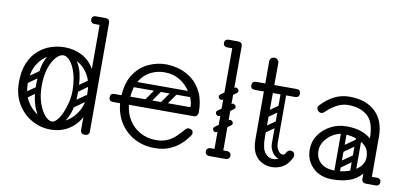

<svg xmlns="http://www.w3.org/2000/svg" viewBox="-69 -949 2506 1182"><g transform="rotate(10 1184.0 -358.0)"><path d="M291 9Q228 9 173 -22Q118 -53 84 -110Q50 -167 50 -245Q50 -314 70.5 -363.5Q91 -413 126 -444.5Q161 -476 203.5 -490.5Q246 -505 291 -505Q351 -505 401.5 -478.5Q452 -452 482 -395Q512 -338 512 -245Q512 -167 483 -110Q454 -53 404.5 -22Q355 9 291 9ZM291 -41Q340 -41 382 -66.5Q424 -92 450.5 -138Q477 -184 477 -246Q477 -319 450 -365Q423 -411 380.5 -433Q338 -455 291 -455Q245 -455 202.5 -433Q160 -411 132.5 -365Q105 -319 105 -246Q105 -184 131.5 -138Q158 -92 200.5 -66.5Q243 -41 291 -41ZM505 4Q478 4 478 -22V-700Q478 -726 505 -726Q533 -726 533 -700V-22Q533 4 505 4ZM387 -157Q378 -171 391 -181L468 -235Q483 -245 492 -231Q503 -216 489 -207L412 -152Q407 -148 399.5 -149Q392 -150 387 -157ZM394 -255Q385 -269 398 -279L475 -333Q490 -343 499 -329Q510 -314 496 -305L419 -250Q414 -246 406.5 -247Q399 -248 394 -255ZM81 -157Q71 -172 85 -181L162 -235Q177 -245 186 -231Q197 -216 183 -207L106 -152Q100 -148 93 -149Q86 -150 81 -157ZM81 -255Q71 -270 85 -279L162 -333Q177 -343 186 -329Q197 -314 183 -305L106 -250Q100 -246 93 -247Q86 -248 81 -255ZM288 -7Q254 -9 224 -36.5Q194 -64 175.5 -116.5Q157 -169 157 -245Q157 -338 175.5 -389Q194 -440 224 -460.5Q254 -481 288 -481L291 -455Q270 -455 247 -430.5Q224 -406 208 -359.5Q192 -313 192 -246Q192 -186 208 -139.5Q224 -93 247.5 -67Q271 -41 291 -41ZM288 -7 291 -41Q307 -41 323.5 -60Q340 -79 353.5 -110Q367 -141 375.5 -177Q384 -213 384 -246Q384 -308 370.5 -355Q357 -402 335.5 -428.5Q314 -455 291 -455L288 -481Q322 -481 352 -460.5Q382 -440 400.5 -389Q419 -338 419 -245Q419 -169 400.5 -116.5Q382 -64 352 -36.5Q322 -9 288 -7ZM531 -702Q529 -689 522 -685Q518 -678 497 -678H446Q434 -678 427 -685Q421 -691 421 -702Q421 -713 427 -719Q434 -726 446 -726H497Q508 -726 514 -724.5Q520 -723 521 -721Q525 -717 528 -712Q531 -707 531 -702Z M942 10Q872 10 816.5 -19.5Q761 -49 726.5 -102Q692 -155 686 -225H642Q616 -225 616 -250Q616 -275 642 -275H686Q691 -358 727 -410Q763 -462 815.5 -486Q868 -510 924 -510Q963 -510 1006.5 -497.5Q1050 -485 1087.5 -455.5Q1125 -426 1149 -376.5Q1173 -327 1173 -253Q1173 -245 1167 -235Q1161 -225 1147 -225H741Q747 -170 774 -128.5Q801 -87 844.5 -63.5Q888 -40 942 -40Q985 -40 1015 -54.5Q1045 -69 1066 -89.5Q1087 -110 1103 -129Q1109 -137 1115.5 -141.5Q1122 -146 1129 -146Q1133 -146 1138.5 -144.5Q1144 -143 1147 -141Q1157 -134 1157 -120Q1157 -114 1152 -106Q1147 -98 1129 -76Q1117 -61 1093 -41Q1069 -21 1031.5 -5.5Q994 10 942 10ZM741 -276H1109Q1117 -276 1117 -283Q1117 -303 1105 -332.5Q1093 -362 1069 -391.5Q1045 -421 1008.5 -440.5Q972 -460 922 -460Q878 -460 838.5 -440.5Q799 -421 772.5 -380.5Q746 -340 741 -276ZM1027 -372H1130V-337H1027ZM921 -366Q934 -356 925 -343L859 -249Q850 -235 834 -246Q821 -256 830 -269L896 -363Q900 -368 907 -369.5Q914 -371 921 -366ZM1019 -366Q1032 -356 1023 -343L957 -249Q948 -235 932 -246Q919 -256 928 -269L994 -363Q998 -368 1005 -369.5Q1012 -371 1019 -366ZM723 -259Q723 -276 740 -276H1072Q1089 -276 1089 -259Q1089 -241 1073 -241H741Q723 -241 723 -259ZM723 -355Q723 -372 740 -372H1072Q1089 -372 1089 -355Q1089 -337 1073 -337H741Q723 -337 723 -355Z M1334 0Q1307 0 1307 -26V-700Q1307 -726 1334 -726Q1362 -726 1362 -700V-26Q1362 0 1334 0ZM1361 -702Q1359 -689 1352 -685Q1348 -678 1327 -678H1276Q1264 -678 1257 -685Q1251 -691 1251 -702Q1251 -714 1257 -719Q1264 -726 1276 -726H1327Q1338 -726 1344 -724.5Q1350 -723 1351 -721Q1355 -717 1358 -712Q1361 -707 1361 -702ZM1257 -25Q1257 -36 1264 -42Q1271 -49 1283 -49H1332Q1344 -49 1351 -43Q1358 -36 1358 -25Q1358 -13 1351 -6Q1344 0 1332 0H1283Q1271 0 1264 -7Q1257 -13 1257 -25ZM1411 -25Q1411 -13 1404 -7Q1397 0 1385 0H1336Q1325 0 1317 -6Q1310 -13 1310 -25Q1310 -36 1317 -43Q1325 -49 1336 -49H1385Q1397 -49 1404 -42Q1411 -36 1411 -25ZM1305 -357Q1298 -352 1291.5 -354Q1285 -356 1280 -362Q1276 -369 1277 -375Q1278 -381 1285 -386L1362 -440Q1370 -446 1376.5 -443Q1383 -440 1387 -435Q1392 -428 1390.5 -422Q1389 -416 1382 -411ZM1305 -155Q1298 -150 1291.5 -152Q1285 -154 1280 -160Q1276 -167 1277 -173Q1278 -179 1285 -184L1362 -238Q1370 -244 1376.5 -241Q1383 -238 1387 -233Q1392 -226 1390.5 -220Q1389 -214 1382 -209ZM1305 -256Q1298 -251 1291.5 -253Q1285 -255 1280 -261Q1276 -268 1277 -274Q1278 -280 1285 -285L1362 -339Q1370 -345 1376.5 -342Q1383 -339 1387 -334Q1392 -327 1390.5 -321Q1389 -315 1382 -310Z M1673 0Q1642 0 1612.5 -14Q1583 -28 1564 -61Q1545 -94 1545 -150V-640Q1545 -650 1552.5 -658Q1560 -666 1574 -666Q1586 -666 1594 -657.5Q1602 -649 1602 -640Q1602 -572 1601.5 -516Q1601 -460 1601 -407.5Q1601 -355 1600.5 -299Q1600 -243 1600 -175Q1600 -105 1621 -77.5Q1642 -50 1673 -50Q1693 -50 1711.5 -62Q1730 -74 1743 -99Q1754 -120 1771 -120Q1775 -120 1781 -118Q1797 -112 1797 -93Q1797 -86 1794 -80Q1772 -35 1740 -17.5Q1708 0 1673 0ZM1488 -450Q1462 -450 1462 -475Q1462 -500 1488 -500H1740Q1766 -500 1766 -475Q1766 -450 1740 -450ZM1667 -485Q1684 -485 1684 -468V-154Q1684 -137 1667 -137Q1649 -137 1649 -153V-467Q1649 -485 1667 -485ZM1743 -99V-73Q1723 -52 1701 -60Q1679 -68 1664 -92Q1649 -116 1649 -144V-252H1684V-157Q1684 -127 1695.5 -109Q1707 -91 1721.5 -88Q1736 -85 1743 -99ZM1596 -299Q1581 -288 1572 -302Q1568 -307 1567.5 -314Q1567 -321 1575 -327L1652 -381Q1667 -391 1677 -377Q1681 -371 1680.5 -364.5Q1680 -358 1673 -353ZM1594 -200Q1579 -189 1570 -203Q1566 -208 1565.5 -215Q1565 -222 1573 -228L1650 -282Q1665 -292 1675 -278Q1679 -272 1678.5 -265.5Q1678 -259 1671 -254Z M2238 -24Q2238 -29 2241 -34Q2244 -39 2248 -43Q2250 -45 2255.5 -46.5Q2261 -48 2272 -48H2323Q2335 -48 2342 -41Q2348 -36 2348 -24Q2348 -13 2342 -7Q2335 0 2323 0H2272Q2251 0 2247 -7Q2240 -11 2238 -24ZM2053 10Q1978 10 1931.5 -34.5Q1885 -79 1885 -149Q1885 -198 1912 -238Q1939 -278 1984.5 -302.5Q2030 -327 2083 -327Q2144 -327 2182.5 -311Q2221 -295 2238 -278Q2238 -379 2193 -418.5Q2148 -458 2071 -458Q2034 -458 2000.5 -439.5Q1967 -421 1945 -400Q1934 -389 1927.5 -385Q1921 -381 1915 -381Q1902 -381 1893 -393Q1887 -401 1887 -409Q1887 -417 1895 -425Q1934 -467 1977 -488.5Q2020 -510 2071 -510Q2175 -510 2233 -454Q2291 -398 2291 -300V-26Q2291 0 2263 0Q2236 0 2236 -26V-58Q2200 -18 2153 -4Q2106 10 2053 10ZM2063 -46Q2103 -46 2143.5 -59Q2184 -72 2211 -98Q2238 -124 2238 -161Q2238 -204 2213 -229Q2188 -254 2150.5 -265.5Q2113 -277 2076 -277Q2043 -277 2011.5 -259Q1980 -241 1959.5 -212Q1939 -183 1939 -150Q1939 -104 1969.5 -75Q2000 -46 2063 -46ZM2070 -78Q2060 -93 2074 -102L2151 -156Q2166 -166 2175 -152Q2186 -137 2172 -128L2095 -73Q2089 -69 2082 -70Q2075 -71 2070 -78ZM2070 -176Q2060 -191 2074 -200L2151 -254Q2166 -264 2175 -250Q2186 -235 2172 -226L2095 -171Q2089 -167 2082 -168Q2075 -169 2070 -176ZM2170 -17Q2153 -17 2153 -34V-287Q2153 -304 2170 -304Q2188 -304 2188 -288V-35Q2188 -17 2170 -17ZM2074 -17Q2057 -17 2057 -34V-287Q2057 -304 2074 -304Q2092 -304 2092 -288V-35Q2092 -17 2074 -17Z"/></g></svg>

Font: Agu Display Uzo
Style: Regular
Weight: 400
Version: Version 1.103